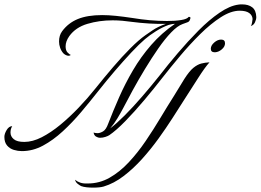

<svg xmlns="http://www.w3.org/2000/svg" viewBox="-182 -615 1192 878"><path d="M-82 76Q-100 76 -118.5 70.5Q-137 65 -149.5 50.5Q-162 36 -162 11Q-162 -3 -151.5 -20.5Q-141 -38 -126 -38Q-134 -26 -134 -9Q-134 9 -119 21.5Q-104 34 -71 34Q-33 34 9 12.5Q51 -9 94 -44.5Q137 -80 178 -123Q219 -166 254 -210Q294 -260 335 -308Q376 -356 414.5 -394.5Q453 -433 483 -454Q493 -461 516.5 -477Q540 -493 577 -506Q540 -505 499.5 -507.5Q459 -510 421 -515Q400 -518 378 -520Q356 -522 333 -522Q272 -522 218 -506Q164 -490 135 -450Q118 -426 118 -403Q118 -387 125 -377Q129 -373 134 -368.5Q139 -364 142 -364Q138 -360 132 -360Q125 -360 118.5 -363.5Q112 -367 108 -371Q98 -382 93 -396.5Q88 -411 88 -425Q88 -453 102 -472Q130 -510 174 -528Q218 -546 285 -546Q314 -546 348 -542.5Q382 -539 422 -533Q506 -519 582 -519Q620 -519 647 -523.5Q674 -528 681 -538Q692 -538 688 -529Q685 -516 675 -513Q665 -510 653 -505Q630 -497 601 -467Q572 -437 541.5 -393Q511 -349 481 -299.5Q451 -250 425 -202.5Q399 -155 380 -118Q370 -99 355 -74Q340 -49 322 -28Q350 -49 388 -87Q426 -125 467.5 -173Q509 -221 548 -270Q585 -318 631 -372Q677 -426 725.5 -475Q774 -524 821.5 -556.5Q869 -589 909 -594Q914 -595 917.5 -595Q921 -595 925 -595Q954 -595 971.5 -581.5Q989 -568 990 -537Q990 -526 984 -513Q978 -500 965 -496Q969 -501 970.5 -511Q972 -521 973 -528Q972 -545 957.5 -555.5Q943 -566 914 -566Q874 -566 827.5 -536Q781 -506 733.5 -459Q686 -412 641.5 -359Q597 -306 561 -260Q523 -211 478 -157.5Q433 -104 391 -61Q349 -18 318 3Q312 7 300 11Q288 15 276 15Q266 15 257 9.5Q248 4 246 -9Q248 -8 253 -7Q258 -6 264 -6Q275 -6 289 -14Q303 -22 313 -50Q335 -107 362.5 -169.5Q390 -232 426 -293.5Q462 -355 509.5 -409.5Q557 -464 618 -506Q609 -506 599 -503.5Q589 -501 589 -501Q561 -491 531.5 -472.5Q502 -454 481 -436Q454 -413 418 -374.5Q382 -336 343 -290.5Q304 -245 267 -198Q230 -151 189.5 -103Q149 -55 105 -14.5Q61 26 14.5 51Q-32 76 -82 76ZM802 -376H800Q782 -376 782 -392Q782 -407 797.5 -420.5Q813 -434 829 -434Q847 -434 847 -417Q847 -402 832.5 -389.5Q818 -377 802 -376ZM243 243Q229 243 214.5 241.5Q200 240 189 236Q181 232 172.5 225Q164 218 161 207Q172 216 186 220.5Q200 225 220 224Q273 224 319.5 197.5Q366 171 407 127Q448 83 484 30Q520 -23 552 -76.5Q584 -130 612 -174L661 -254Q684 -290 702.5 -305Q721 -320 738.5 -324.5Q756 -329 776 -330Q755 -307 723 -256.5Q691 -206 656 -152Q635 -119 606.5 -74.5Q578 -30 543 18.5Q508 67 468 111.5Q428 156 383.5 190Q339 224 292 238Q275 243 243 243Z"/></svg>

Font: Luxurious Script
Style: Regular
Weight: 400
Designer: Robert E. Leuschke
Foundry: Robert E. Leuschke
Version: Version 1.010; ttfautohint (v1.8.3)